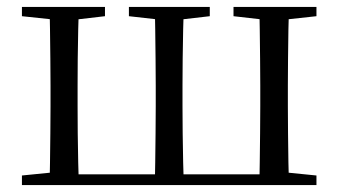

<svg xmlns="http://www.w3.org/2000/svg" viewBox="-20 -536 980 556"><path d="M123.1 0Q124.3 -24.4 124.8 -65.4Q125.3 -106.3 125.8 -150.3Q126.3 -194.3 126.3 -228.5V-288.3Q126.3 -321.7 125.8 -365.7Q125.3 -409.8 124.8 -450.8Q124.3 -491.8 123.1 -516H208.4Q207.4 -491.8 206.5 -450.8Q205.6 -409.8 205.1 -365.7Q204.7 -321.7 204.7 -288.3V-228.5Q204.7 -194.3 205.1 -150.3Q205.6 -106.3 206.5 -65.4Q207.4 -24.4 208.4 0ZM427.8 0Q429 -24.4 429.5 -65.4Q430 -106.3 430.5 -150.3Q431 -194.3 431 -228.5V-288.3Q431 -321.7 430.5 -365.7Q430 -409.8 429.5 -450.8Q429 -491.8 427.8 -516H512.3Q511.3 -491.8 510.4 -450.8Q509.5 -409.8 509 -365.7Q508.5 -321.7 508.5 -288.3V-228.5Q508.5 -194.3 509 -150.3Q509.5 -106.3 510.4 -65.4Q511.3 -24.4 512.3 0ZM730.7 0Q731.7 -24.4 732.2 -65.4Q732.7 -106.3 733.2 -150.3Q733.7 -194.3 733.7 -228.5V-288.3Q733.7 -321.7 733.2 -365.7Q732.7 -409.7 732.2 -450.7Q731.7 -491.7 730.7 -516H816.9Q815.9 -491.8 815.2 -450.7Q814.6 -409.7 814.1 -365.7Q813.6 -321.7 813.6 -288.3V-228.5Q813.6 -194.3 814.1 -150.3Q814.6 -106.3 815.2 -65.3Q815.9 -24.4 816.9 0ZM43.5 -489.1V-516H284V-489.1L183.5 -477.4H153.5ZM353.3 -489.1V-516H587.5V-489.1L486.1 -477.4H457.2ZM656.2 -489.1V-516H896.4V-489.1L789 -477.4H758.5ZM43.5 0V-27.8L151.7 -38.6H166.8V0ZM772.4 0V-38.6H789L896.4 -27.8V0ZM166.8 0V-31.1H772.4V0Z"/></svg>

Font: Early Summer Mincho VF
Style: Regular
Weight: 250
Designer: GuiWonder
Version: Version 1.002